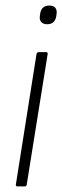

<svg xmlns="http://www.w3.org/2000/svg" viewBox="-20 -669 223 689"><path d="M43 0Q36 0 37 -7L111 -475Q113 -482 119 -482H145Q152 -482 151 -475L76 -7Q75 0 69 0ZM149 -582Q136 -582 128.5 -589.5Q121 -597 123 -611L124 -619Q128 -649 157 -649Q172 -649 178.5 -641Q185 -633 183 -619L182 -611Q177 -582 149 -582Z"/></svg>

Font: Sofia Sans Condensed ExtraLight
Style: Italic
Weight: 250
Italic angle: -9°
Version: Version 4.100